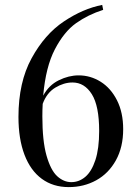

<svg xmlns="http://www.w3.org/2000/svg" viewBox="-20 -743 557 777"><path d="M478.5 -220.2Q478.5 -147.5 449 -94.2Q419.4 -41 369.4 -13.4Q319.3 14.2 258.3 14.2Q194.8 14.2 149.2 -19.3Q103.5 -52.7 79.1 -116.7Q54.7 -180.7 54.7 -270Q54.7 -410.2 107.9 -507.3Q161.1 -604.5 238.5 -656.2Q315.9 -708 393.6 -723.1L397.5 -703.1Q336.4 -683.6 287.8 -649.2Q239.3 -614.7 202.1 -543.5Q165 -472.2 154.8 -356Q177.7 -398.4 218 -418.2Q258.3 -438 298.3 -438Q346.2 -438 387.5 -412.1Q428.7 -386.2 453.6 -336.9Q478.5 -287.6 478.5 -220.2ZM381.3 -212.9Q381.3 -314.5 351.6 -361.8Q321.8 -409.2 273.4 -409.2Q238.3 -409.2 203.9 -388.4Q169.4 -367.7 152.8 -322.8Q151.4 -298.8 151.4 -272Q151.4 -172.9 168.2 -113.5Q185.1 -54.2 211.4 -30Q237.8 -5.9 268.6 -5.9Q299.8 -5.9 325.2 -27.3Q350.6 -48.8 366 -95.2Q381.3 -141.6 381.3 -212.9Z"/></svg>

Font: TypoPRO Playfair Display
Style: Regular
Weight: 400
Designer: Claus Eggers Sørensen
Foundry: Claus Eggers Sørensen
Version: Version 1.004;PS 001.004;hotconv 1.0.70;makeotf.lib2.5.58329